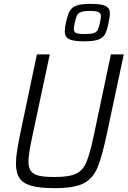

<svg xmlns="http://www.w3.org/2000/svg" viewBox="-20 -971 664 999"><path d="M63 -120Q63 -150 69.5 -190.5Q76 -231 90 -298L172 -688H239L149 -266Q128 -169 128 -131Q128 -99 140.5 -81.5Q153 -64 182 -57Q211 -50 264 -50Q340 -50 375.5 -67Q411 -84 429 -126Q447 -168 468 -266L557 -688H624L541 -298Q513 -162 488.5 -102Q464 -42 415 -17Q366 8 265 8Q188 8 144.5 -4Q101 -16 82 -43.5Q63 -71 63 -120ZM317 -807Q317 -825 323 -853Q332 -894 342.5 -913Q353 -932 377 -941.5Q401 -951 450 -951Q508 -951 530 -939.5Q552 -928 552 -901Q552 -888 545 -853Q537 -813 527 -794Q517 -775 493 -765.5Q469 -756 419 -756Q361 -756 339 -767.5Q317 -779 317 -807ZM500 -853Q505 -876 505 -887Q505 -902 492.5 -908Q480 -914 447 -914Q416 -914 401.5 -908.5Q387 -903 381 -891.5Q375 -880 369 -853Q364 -831 364 -820Q364 -805 375.5 -799.5Q387 -794 421 -794Q453 -794 468 -799Q483 -804 488.5 -815Q494 -826 500 -853Z"/></svg>

Font: Saira Semi Condensed Light
Style: Italic
Weight: 300
Width: 4
Italic angle: -12°
Designer: Hector Gatti with collaboration of the Omnibus-Type team
Foundry: Omnibus-Type
Version: Version 1.001; ttfautohint (v1.8)